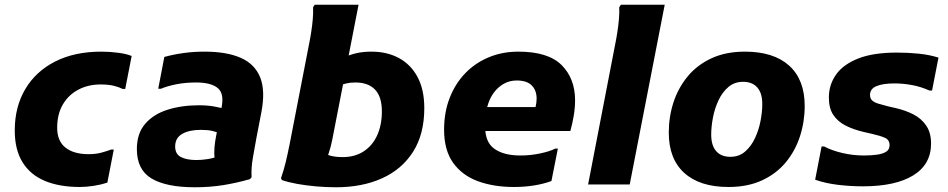

<svg xmlns="http://www.w3.org/2000/svg" viewBox="-20 -780 4009 812"><path d="M42.4 -228.4Q42.4 -327.6 86.7 -402.8Q131 -477.9 213.2 -519.8Q295.4 -561.6 408.8 -561.6Q442.7 -561.6 478.9 -557Q515.1 -552.4 536.8 -543.2L509.6 -403.8H498.8Q484.3 -411.3 462 -417Q439.6 -422.8 404.8 -422.8Q353.6 -422.8 312 -401.2Q270.3 -379.6 246.1 -338.7Q221.8 -297.8 221.8 -239.6Q221.8 -183.5 256.9 -155.8Q292 -128 354.4 -128Q385 -128 408 -134.2Q430.9 -140.4 450.4 -147.6H461.2L434 -7.6Q408.4 0.9 376.6 5.9Q344.8 10.8 317.2 10.8Q231.6 10.8 170.1 -14.8Q108.6 -40.4 75.5 -93.5Q42.4 -146.6 42.4 -228.4Z M804.4 12Q683.5 12 621.1 -25Q558.8 -62 558.8 -149.6Q558.8 -215.6 594 -256.4Q629.2 -297.2 688.8 -316Q748.4 -334.8 822 -334.8Q857.1 -334.8 886.3 -329.5Q915.6 -324.2 930 -319.2L913.2 -214Q896.7 -221.8 877.9 -226.3Q859.1 -230.8 828.8 -230.8Q780.2 -230.8 750.5 -213.7Q720.8 -196.6 720.8 -160.6Q720.8 -128.2 745.3 -115.7Q769.8 -103.2 811.2 -103.2Q833.1 -103.2 859 -107.3Q884.9 -111.3 903.2 -120L900.6 -74.6Q890.5 -88.9 887.7 -111.3Q884.9 -133.7 887.2 -158.6Q889.6 -183.4 894 -204.7L914.3 -313.3Q931 -380 903.1 -405.6Q875.2 -431.2 809.2 -431.2Q764.2 -431.2 725.8 -423.6Q687.5 -416.1 661.2 -404.8H649.2L675 -539.2Q713.3 -549.7 756.1 -555.7Q798.9 -561.6 844.8 -561.6Q938.6 -561.6 998.1 -535.5Q1057.5 -509.3 1080.3 -452.9Q1103 -396.5 1085.2 -304.4L1064 -194.4Q1056.7 -154.6 1049.3 -112Q1041.9 -69.4 1044 -30.4L1037.2 -22.4Q982 -6.5 924.9 2.8Q867.7 12 804.4 12Z M1400.4 12Q1361.6 12 1318.6 8.4Q1275.6 4.7 1237 -2.2Q1198.4 -9.2 1172.4 -18.4L1168.4 -26.4Q1180.9 -63 1188.7 -95.7Q1196.5 -128.3 1204.6 -168.8L1287.1 -593.6Q1291.8 -616.4 1296 -643.5Q1300.3 -670.6 1302.7 -698.1Q1305.1 -725.6 1304.1 -749.2L1310.9 -760H1496.4L1384.8 -187.2Q1378.8 -157.1 1369.7 -130.6Q1360.5 -104.1 1352.4 -87.6L1344.4 -134.4Q1358.2 -126.3 1379.4 -121Q1400.5 -115.6 1429.6 -115.6Q1480.8 -115.6 1518.1 -139.9Q1555.3 -164.1 1575.1 -207.7Q1595 -251.2 1595 -308.8Q1595 -370.9 1566.1 -401Q1537.2 -431.2 1483.2 -431.2Q1461 -431.2 1444.2 -427.1Q1427.3 -423.1 1414.4 -417.4L1436.4 -537.6Q1461 -549.3 1489.3 -555.5Q1517.5 -561.6 1550.8 -561.6Q1617.4 -561.6 1667.8 -534.1Q1718.2 -506.6 1746.3 -453.4Q1774.4 -400.2 1774.4 -322.8Q1774.4 -213 1727.2 -138.5Q1680 -64 1595.9 -26Q1511.8 12 1400.4 12Z M2153.3 10.8Q2067.9 10.8 2001.1 -13.7Q1934.3 -38.3 1896.2 -91.7Q1858.1 -145.2 1858.1 -231.2Q1858.1 -304.6 1881.4 -365Q1904.7 -425.3 1946.7 -469.3Q1988.7 -513.3 2046.5 -537.5Q2104.2 -561.6 2172.1 -561.6Q2298.1 -561.6 2355.1 -504.8Q2412.1 -448 2412.1 -355.6Q2412.1 -324.7 2406.5 -290.9Q2400.8 -257.2 2392.1 -226H1966.9V-327.2H2244.9Q2247.2 -336.4 2248.3 -345.4Q2249.5 -354.4 2249.5 -362.8Q2249.5 -397.9 2228.8 -418.7Q2208.2 -439.6 2165.3 -439.6Q2135.5 -439.6 2111 -425.9Q2086.4 -412.3 2068.5 -388.1Q2050.5 -363.9 2041.2 -330.3Q2031.9 -296.7 2031.9 -256.8V-242.4Q2031.9 -177.9 2071.6 -150.2Q2111.3 -122.4 2180.9 -122.4Q2223.5 -122.4 2264.2 -131Q2304.8 -139.6 2328.5 -151.6H2339.3L2312.1 -14.4Q2279.7 -2.4 2239.5 4.2Q2199.2 10.8 2153.3 10.8Z M2467.2 0 2581.9 -593.6Q2586.6 -616.4 2590.8 -643.5Q2595.1 -670.6 2597.5 -698.1Q2599.9 -725.6 2598.9 -749.2L2605.7 -760H2791.2L2643.2 0Z M2808.4 -219.2Q2808.4 -286.3 2828.4 -347.5Q2848.5 -408.6 2888.4 -457Q2928.4 -505.4 2989 -533.5Q3049.5 -561.6 3130.8 -561.6Q3251.7 -561.6 3317.5 -502.4Q3383.2 -443.2 3383.2 -331.6Q3383.2 -265.5 3363.3 -203.8Q3343.4 -142.2 3303.5 -93.8Q3263.5 -45.4 3202.8 -17.3Q3142.1 10.8 3060.8 10.8Q2939.9 10.8 2874.2 -48.4Q2808.4 -107.6 2808.4 -219.2ZM2987.8 -210.8Q2987.8 -164.9 3008.8 -140.9Q3029.8 -116.8 3068.8 -116.8Q3105.7 -116.8 3131.3 -139.1Q3156.9 -161.3 3173 -195.9Q3189.2 -230.5 3196.5 -268.9Q3203.8 -307.3 3203.8 -340Q3203.8 -385.9 3182.8 -409.9Q3161.8 -434 3122.8 -434Q3086.2 -434 3060.5 -412.1Q3034.7 -390.2 3018.6 -355.6Q3002.4 -321 2995.1 -282.4Q2987.8 -243.8 2987.8 -210.8Z M3454.6 -160.6H3465.4Q3498.4 -143.2 3543 -132.8Q3587.5 -122.4 3633.4 -122.4Q3665.4 -122.4 3690.1 -126Q3714.8 -129.6 3728.5 -138.9Q3742.2 -148.2 3742.2 -166Q3742.2 -188.7 3722.2 -197.4Q3702.3 -206.1 3667.4 -214L3632.6 -222Q3589.8 -231.9 3556.6 -248.7Q3523.5 -265.5 3504.4 -293.7Q3485.4 -322 3485.4 -367.6Q3485.4 -421.2 3515.7 -464.4Q3546 -507.5 3609.5 -532.6Q3673 -557.6 3773 -557.6Q3821 -557.6 3865.8 -553Q3910.6 -548.4 3949 -536.4L3921.8 -397H3911Q3873 -413.9 3835.9 -420.5Q3798.8 -427.2 3762.2 -427.2Q3714.2 -427.2 3686.8 -415.8Q3659.4 -404.5 3659.4 -378.4Q3659.4 -363.6 3668.7 -355Q3678 -346.4 3695.4 -341.4Q3712.7 -336.3 3735.4 -330.4L3770.2 -322.4Q3809.9 -313.1 3843.3 -296Q3876.6 -278.8 3897.1 -248.9Q3917.6 -219 3917.6 -172.8Q3917.6 -84.6 3842.2 -38.3Q3766.8 8 3629.4 8Q3575.1 8 3522.4 1.5Q3469.7 -5 3427.4 -20Z"/></svg>

Font: Kufam
Style: Italic
Weight: 400
Italic angle: -11°
Designer: Artur Schmal
Foundry: Original Type
Version: Version 1.301; ttfautohint (v1.8.3)